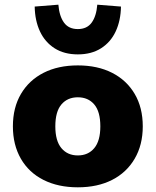

<svg xmlns="http://www.w3.org/2000/svg" viewBox="-20 -788 664 819"><path d="M312 11Q228 11 165.5 -20.5Q103 -52 69 -111Q35 -170 35 -249Q35 -329 69.5 -387.5Q104 -446 166 -477.5Q228 -509 312 -509Q396 -509 458 -477.5Q520 -446 554.5 -387.5Q589 -329 589 -249Q589 -170 554.5 -111Q520 -52 458 -20.5Q396 11 312 11ZM312 -125Q356 -125 382 -156Q408 -187 408 -249Q408 -312 382 -342.5Q356 -373 312 -373Q268 -373 242 -342.5Q216 -312 216 -249Q216 -187 242 -156Q268 -125 312 -125ZM312 -556Q254 -556 213 -582Q172 -608 150.5 -654Q129 -700 128 -760L229 -768Q233 -719 253 -691.5Q273 -664 312 -664Q351 -664 371 -691.5Q391 -719 395 -768L496 -760Q495 -700 473.5 -654Q452 -608 411 -582Q370 -556 312 -556Z"/></svg>

Font: Nunito Sans 10pt Black
Style: Regular
Weight: 900
Designer: Vernon Adams
Foundry: Vernon Adams
Version: Version 3.101;gftools[0.9.27]